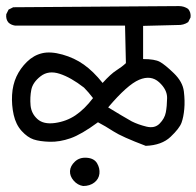

<svg xmlns="http://www.w3.org/2000/svg" viewBox="-20 -579 659 644"><path d="M258.8 44.9Q240.2 42 227.1 26.9Q213.9 11.7 214.8 -5.4Q215.8 -22.5 231.4 -37.1Q247.1 -51.8 271.5 -49.8Q295.9 -47.9 305.7 -31.2Q315.4 -14.6 313.5 3.4Q311.5 21.5 296.4 33.2Q281.2 44.9 258.8 44.9ZM468.8 -89.8Q388.7 -120.1 360.8 -138.2Q333 -156.2 308.6 -168.9Q252.9 -127.9 216.3 -115.2Q179.7 -102.5 146.5 -103.5Q113.3 -104.5 92.8 -111.3Q72.3 -118.2 52.7 -139.6Q33.2 -161.1 25.9 -193.8Q18.6 -226.6 20.5 -260.7Q22.5 -294.9 35.2 -322.3Q47.9 -349.6 70.3 -371.6Q92.8 -393.6 121.1 -400.4Q149.4 -407.2 189.5 -396Q229.5 -384.8 261.2 -362.3Q293 -339.8 324.2 -300.8Q351.6 -331.1 370.1 -342.8Q388.7 -354.5 402.3 -367.2L399.4 -493.2H30.3Q17.6 -495.1 8.8 -502.9Q-1 -513.7 1 -531.2L8.8 -546.9L24.4 -554.7L580.1 -558.6Q597.7 -558.6 611.3 -548.8Q621.1 -537.1 619.1 -520.5L611.3 -504.9Q595.7 -494.1 575.2 -495.1L460 -492.2V-380.9Q499 -380.9 516.1 -371.6Q533.2 -362.3 563 -333.5Q592.8 -304.7 596.7 -272.5Q600.6 -240.2 598.1 -213.4Q595.7 -186.5 588.9 -167.5Q582 -148.4 552.2 -120.1Q522.5 -91.8 468.8 -89.8ZM421.9 -171.9Q443.4 -161.1 471.2 -154.3Q499 -147.5 515.6 -164.6Q532.2 -181.6 536.1 -201.7Q540 -221.7 540.5 -250Q541 -278.3 513.7 -303.2Q486.3 -328.1 446.8 -311.5Q407.2 -294.9 342.8 -218.8Q390.6 -189.5 421.9 -171.9ZM261.7 -285.2Q217.8 -319.3 180.2 -331.5Q142.6 -343.8 116.2 -323.2Q89.8 -302.7 85 -277.8Q80.1 -252.9 82.5 -225.6Q85 -198.2 105.5 -179.7Q126 -161.1 164.6 -166.5Q203.1 -171.9 233.4 -192.4Q263.7 -212.9 292 -250Q276.4 -270.5 261.7 -285.2Z"/></svg>

Font: NaikaiFont
Style: Regular
Weight: 400
Version: Version 1.67